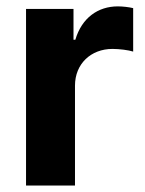

<svg xmlns="http://www.w3.org/2000/svg" viewBox="-20 -573 449 593"><path d="M60.4 0H211.6V-308.6C211.6 -375.7 260.7 -421.9 327.4 -421.9C348.4 -421.9 377.1 -418.3 391.3 -413.7V-547.9C377.8 -551.1 359 -553.3 343.8 -553.3C282.7 -553.3 232.6 -517.8 212.7 -450.3H207V-545.5H60.4Z"/></svg>

Font: Magic Ui Pro
Style: Bold
Weight: 700
Designer: Stefan Endress, Andreas Faust
Version: Version 1.000;FEAKit 1.0